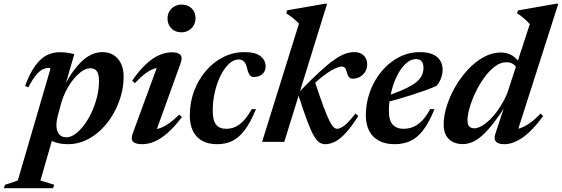

<svg xmlns="http://www.w3.org/2000/svg" viewBox="-109 -742 2940 1004"><path d="M195 -143.5Q190 -125 188 -111Q186 -97 186 -87Q186 -59.5 198.5 -41.8Q211 -24 239 -24Q260 -24 283.8 -40.8Q307.5 -57.5 329.8 -87Q352 -116.5 369.8 -154Q387.5 -191.5 398 -233.8Q408.5 -276 408.5 -318Q408.5 -352.5 398 -368.8Q387.5 -385 363 -385Q346.5 -385 328.8 -375.2Q311 -365.5 293.8 -348.2Q276.5 -331 261 -308.8Q245.5 -286.5 233.2 -261Q221 -235.5 213 -210ZM117.5 -46.5 173 -43 102.5 202 174.5 224 168.5 242H-89L-83 224.5L-16 202L153.5 -378Q154.5 -382 153 -384.5Q151.5 -387 147.5 -387Q131 -387 114.5 -379.2Q98 -371.5 79.8 -349.8Q61.5 -328 39 -285.5L22 -292.5Q47.5 -360.5 75.8 -399Q104 -437.5 135.5 -453.2Q167 -469 203.5 -469Q225.5 -469 242.2 -466.5Q259 -464 279.5 -459L223.5 -265L215.5 -269.5Q251 -342 286.2 -386Q321.5 -430 356 -449.8Q390.5 -469.5 425 -469.5Q478 -469.5 507.8 -434.2Q537.5 -399 537.5 -341Q537.5 -289 522.5 -238Q507.5 -187 480.8 -142Q454 -97 417.8 -62.2Q381.5 -27.5 338.2 -7.8Q295 12 247 12Q200 12 165.8 -3.2Q131.5 -18.5 117.5 -46.5Z M585.5 -45.5 720 -412 741.5 -388.5Q719.5 -390 697.2 -382.8Q675 -375.5 650.5 -357.2Q626 -339 596 -307L582 -320Q620 -375 655.5 -407.5Q691 -440 724.5 -454.2Q758 -468.5 789 -468.5Q824 -468.5 835 -454.8Q846 -441 836 -413L701 -38.5L677 -65.5Q697.5 -63.5 720 -69.5Q742.5 -75.5 769.2 -93.2Q796 -111 828.5 -143L842 -129.5Q803.5 -78.5 767.8 -47.2Q732 -16 699.2 -2Q666.5 12 636 12Q598 12 586 -1.8Q574 -15.5 585.5 -45.5ZM767 -645Q767 -665.5 776.5 -682.2Q786 -699 803 -708.5Q820 -718 842 -718Q873.5 -718 893.5 -698Q913.5 -678 913.5 -647.5Q913.5 -626.5 904 -609.8Q894.5 -593 877.8 -583Q861 -573 838.5 -573Q807 -573 787 -593.8Q767 -614.5 767 -645Z M1139.5 -431Q1112.5 -431 1088 -408Q1063.5 -385 1044.5 -346.8Q1025.5 -308.5 1014.5 -260.8Q1003.5 -213 1003.5 -163Q1003.5 -112.5 1020.8 -90.5Q1038 -68.5 1074 -68.5Q1098 -68.5 1120.2 -78Q1142.5 -87.5 1164 -110Q1185.5 -132.5 1207.5 -171.5L1229.5 -171Q1200.5 -100.5 1169.8 -60.5Q1139 -20.5 1104.2 -4.2Q1069.5 12 1027.5 12Q957.5 12 920.5 -27.2Q883.5 -66.5 883.5 -138.5Q883.5 -207 906.2 -266.8Q929 -326.5 968.2 -372.2Q1007.5 -418 1059.2 -443.8Q1111 -469.5 1169 -469.5Q1227.5 -469.5 1253.8 -447.8Q1280 -426 1280 -395.5Q1280 -369.5 1262.8 -354.5Q1245.5 -339.5 1218 -339Q1205 -339 1196.8 -350Q1188.5 -361 1183 -385Q1178 -408.5 1167.2 -419.8Q1156.5 -431 1139.5 -431Z M1601.5 -722.5 1377.5 0H1261.5L1454.5 -619Q1446 -628 1435.8 -636.8Q1425.5 -645.5 1413.8 -654.5Q1402 -663.5 1388 -672L1392.5 -688L1589.5 -722.5ZM1450 -249 1456 -262Q1518 -325.5 1562.2 -366.2Q1606.5 -407 1638.8 -429.5Q1671 -452 1696 -460.8Q1721 -469.5 1743.5 -469.5Q1776.5 -469.5 1793.8 -451Q1811 -432.5 1811 -406.5Q1811 -383.5 1800.5 -366.5Q1790 -349.5 1773 -340Q1756 -330.5 1735.5 -330.5Q1723 -330.5 1716.2 -338.2Q1709.5 -346 1704.5 -363.5Q1700.5 -381 1694.5 -387.5Q1688.5 -394 1679 -394Q1666 -394 1646.5 -385.5Q1627 -377 1603.8 -361.2Q1580.5 -345.5 1555.2 -323.8Q1530 -302 1506 -275.5L1536 -319.5Q1563 -237 1581.8 -187Q1600.5 -137 1613.2 -111.2Q1626 -85.5 1635.5 -77Q1645 -68.5 1654 -68.5Q1664 -68.5 1677.8 -76Q1691.5 -83.5 1709.2 -101Q1727 -118.5 1749.5 -148L1764.5 -135.5Q1730.5 -81.5 1701 -49Q1671.5 -16.5 1644.8 -2.2Q1618 12 1591.5 12Q1575.5 12 1561 2.8Q1546.5 -6.5 1531.2 -33.5Q1516 -60.5 1496.5 -112.2Q1477 -164 1450 -249Z M2068 -433Q2043.5 -433 2021.8 -416.5Q2000 -400 1982 -371.8Q1964 -343.5 1951.2 -308.5Q1938.5 -273.5 1931.5 -235.8Q1924.5 -198 1924.5 -163Q1924.5 -112.5 1944.5 -90.5Q1964.5 -68.5 2000.5 -68.5Q2026.5 -68.5 2050 -77.5Q2073.5 -86.5 2096 -108.8Q2118.5 -131 2140.5 -171.5L2163 -171Q2133.5 -99 2102 -59Q2070.5 -19 2034.5 -3.5Q1998.5 12 1954.5 12Q1906.5 12 1872.8 -6Q1839 -24 1821.5 -57.8Q1804 -91.5 1804 -138.5Q1804 -190 1818 -238.8Q1832 -287.5 1857.8 -329.2Q1883.5 -371 1918.8 -402.5Q1954 -434 1996.2 -451.8Q2038.5 -469.5 2085.5 -469.5Q2129.5 -469.5 2155.8 -457Q2182 -444.5 2193.8 -423.8Q2205.5 -403 2205.5 -378.5Q2205.5 -355 2197 -332.2Q2188.5 -309.5 2173 -292.5Q2146.5 -281 2114 -269.2Q2081.5 -257.5 2045.5 -246Q2009.5 -234.5 1972.2 -223.8Q1935 -213 1899 -203.5L1901 -236Q1951 -252.5 1986.5 -267.5Q2022 -282.5 2045.5 -296.8Q2069 -311 2082 -325.8Q2095 -340.5 2100.2 -355.8Q2105.5 -371 2105.5 -388Q2105.5 -402.5 2101.2 -412.2Q2097 -422 2088.8 -427.5Q2080.5 -433 2068 -433Z M2600.5 -370Q2593 -392.5 2577.8 -404.5Q2562.5 -416.5 2539 -416.5Q2508 -416.5 2478.5 -394.2Q2449 -372 2423.2 -336.2Q2397.5 -300.5 2377.8 -259.2Q2358 -218 2346.8 -179.2Q2335.5 -140.5 2335.5 -112.5Q2335.5 -90 2345 -80.5Q2354.5 -71 2372 -71Q2384 -71 2400 -78.2Q2416 -85.5 2434.2 -100Q2452.5 -114.5 2471.5 -136.2Q2490.5 -158 2508.8 -187Q2527 -216 2542.5 -251.5L2661.5 -616Q2652.5 -626 2642.2 -635.8Q2632 -645.5 2620.2 -654.8Q2608.5 -664 2595 -672L2599.5 -687.5L2799 -722.5H2810.5L2591.5 -38L2569.5 -65.5Q2588.5 -64.5 2611 -71.8Q2633.5 -79 2660.2 -97.5Q2687 -116 2717.5 -148L2731.5 -135Q2674 -57 2623.5 -22.5Q2573 12 2529 12Q2496.5 12 2484.5 -1.2Q2472.5 -14.5 2481 -41L2535.5 -207L2546 -206.5Q2503.5 -139 2469.8 -96Q2436 -53 2408.5 -29.8Q2381 -6.5 2357 2.5Q2333 11.5 2310 11.5Q2281 11.5 2258.5 0Q2236 -11.5 2223.5 -34.2Q2211 -57 2211 -90.5Q2211 -135.5 2227 -186.8Q2243 -238 2271.5 -287.8Q2300 -337.5 2337.8 -378Q2375.5 -418.5 2419.5 -443Q2463.5 -467.5 2510 -467.5Q2544 -467.5 2570.2 -451.2Q2596.5 -435 2617.5 -399Z"/></svg>

Font: Newsreader 36pt SemiBold
Style: Italic
Weight: 600
Italic angle: -17°
Designer: Hugues Gentile
Foundry: Production Type
Version: Version 1.003